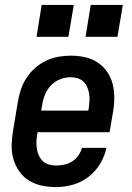

<svg xmlns="http://www.w3.org/2000/svg" viewBox="-20 -755 540 783"><path d="M209 8Q179 8 150.5 2Q122 -4 98.5 -18.5Q75 -33 59 -55.5Q43 -78 35 -105.5Q27 -133 27.5 -162.5Q28 -192 33 -221L53 -341Q57 -366 65.5 -391Q74 -416 88.5 -438Q103 -460 123.5 -478Q144 -496 168 -507.5Q192 -519 217.5 -523.5Q243 -528 268 -528Q298 -528 326 -522Q354 -516 377 -501Q400 -486 416 -463.5Q432 -441 439 -414Q446 -387 446 -357.5Q446 -328 441 -299L427 -216H133L132 -207Q129 -192 128.5 -177Q128 -162 130.5 -147.5Q133 -133 139 -120Q145 -107 155 -97.5Q165 -88 179 -84Q193 -80 209 -80Q225 -80 242 -83.5Q259 -87 274 -96.5Q289 -106 299.5 -121Q310 -136 314 -152H414Q407 -118 388 -86.5Q369 -55 340 -33Q311 -11 276.5 -1.5Q242 8 209 8ZM148 -304H340L342 -313Q344 -328 345 -343Q346 -358 343.5 -372.5Q341 -387 335.5 -400Q330 -413 320 -422.5Q310 -432 296 -436Q282 -440 267 -440Q246 -440 224.5 -431.5Q203 -423 187.5 -406.5Q172 -390 163.5 -369Q155 -348 152 -327ZM459 -605H329L350 -735H481ZM259 -605H129L150 -735H281Z"/></svg>

Font: Iosevka SS04 Semibold Oblique
Style: Regular
Weight: 600
Italic angle: -9°
Monospace: yes
Designer: Belleve Invis
Foundry: Belleve Invis
Version: Version 19.0.0; ttfautohint (v1.8.4)